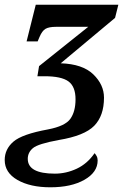

<svg xmlns="http://www.w3.org/2000/svg" viewBox="-49 -556 531 816"><path d="M165 240Q254 240 310 208Q366 176 366 126Q366 115 361.5 107Q357 99 353 95Q322 140 277 161Q232 182 184 182Q69 182 69 119Q69 92 91 73.5Q113 55 201 39Q310 21 351.5 -21.5Q393 -64 393 -141Q393 -196 347.5 -240Q302 -284 209 -287L440 -480L454 -536H103L64 -380H111L119 -399Q130 -425 144.5 -433.5Q159 -442 189 -442H326L117 -275L110 -232H140Q212 -232 242 -210Q272 -188 272 -134Q272 -82 250 -51Q228 -20 155 -6Q45 14 8 46Q-29 78 -29 124Q-29 178 25.5 209Q80 240 165 240Z"/></svg>

Font: Noto Serif SemiCondensed Semi
Style: Italic
Weight: 600
Width: 4
Italic angle: -12°
Designer: Monotype Design Team
Foundry: Monotype Imaging Inc.
Version: Version 1.901